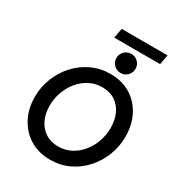

<svg xmlns="http://www.w3.org/2000/svg" viewBox="-237 -1189 1245 1345"><g transform="rotate(30 385.5 -516.5)"><path d="M372.1 6.3Q278.8 6.3 208.7 -36.6Q138.7 -79.6 99.6 -154.1Q60.5 -228.5 60.5 -322.8Q60.5 -402.8 89.4 -475.8Q118.2 -548.8 169.7 -605.2Q221.2 -661.6 290.8 -694.1Q360.4 -726.6 441.4 -726.6Q512.7 -726.6 569.8 -701.7Q627 -676.8 667.2 -632.3Q707.5 -587.9 729 -528.3Q750.5 -468.8 750.5 -398.9Q750.5 -317.9 721.9 -244.9Q693.4 -171.9 642.3 -115.2Q591.3 -58.6 522.5 -26.1Q453.6 6.3 372.1 6.3ZM374.5 -102.5Q431.6 -102.5 478.5 -127.4Q525.4 -152.3 559.3 -194.3Q593.3 -236.3 611.6 -289.6Q629.9 -342.8 629.9 -399.4Q629.9 -461.4 607.7 -510.5Q585.4 -559.6 542.5 -588.4Q499.5 -617.2 438.5 -617.2Q381.3 -617.2 334.2 -592.3Q287.1 -567.4 252.7 -525.1Q218.3 -482.9 199.7 -429.9Q181.2 -377 181.2 -320.8Q181.2 -258.8 204.1 -209.5Q227.1 -160.2 270.5 -131.3Q314 -102.5 374.5 -102.5ZM496.6 -767.1Q463.9 -767.1 441.7 -789.6Q419.4 -812 419.4 -844.2Q419.4 -876.5 441.7 -898.7Q463.9 -920.9 496.6 -920.9Q528.8 -920.9 551.3 -898.7Q573.7 -876.5 573.7 -844.2Q573.7 -812 551.3 -789.6Q528.8 -767.1 496.6 -767.1ZM335 -959.5 349.6 -1038.6H720.7L706.1 -959.5Z"/></g></svg>

Font: Reddit Sans SemiBold
Style: Italic
Weight: 600
Italic angle: -11.25°
Designer: Stephen Hutchings
Version: Version 1.013